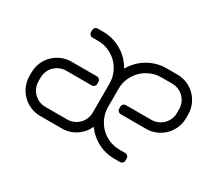

<svg xmlns="http://www.w3.org/2000/svg" viewBox="-95 -709 1051 919"><g transform="rotate(30 431.0 -250.0)"><path d="M660 -500H600C581 -500 562.8 -497.5 545.5 -492.5C528.2 -487.5 512 -480.5 497 -471.5C482 -462.5 468.3 -451.7 456 -439C443.7 -426.3 433.3 -412.3 425 -397C416.3 -412.3 405.9 -426.3 393.8 -439C381.6 -451.7 368 -462.5 353 -471.5C338 -480.5 321.8 -487.5 304.5 -492.5C287.2 -497.5 269 -500 250 -500H220C214.3 -500 209.6 -498.1 205.8 -494.2C201.9 -490.4 200 -485.7 200 -480V-470C200 -464.3 201.9 -459.6 205.8 -455.8C209.6 -451.9 214.3 -450 220 -450H250C270.7 -450 290.2 -446.1 308.5 -438.2C326.8 -430.4 342.8 -419.8 356.2 -406.2C369.8 -392.8 380.4 -376.8 388.2 -358.5C396.1 -340.2 400 -320.7 400 -300V-140C400 -127.7 397.7 -116 393 -105C388.3 -94 381.9 -84.4 373.8 -76.2C365.6 -68.1 356 -61.7 345 -57C334 -52.3 322.3 -50 310 -50H190C177.7 -50 166 -52.3 155 -57C144 -61.7 134.4 -68.1 126.2 -76.2C118.1 -84.4 111.7 -94 107 -105C102.3 -116 100 -127.7 100 -140V-160C100 -172.3 102.3 -184 107 -195C111.7 -206 118.1 -215.6 126.2 -223.8C134.4 -231.9 144 -238.3 155 -243C166 -247.7 177.7 -250 190 -250H330C335.7 -250 340.4 -251.9 344.2 -255.8C348.1 -259.6 350 -264.3 350 -270V-280C350 -285.7 348.1 -290.4 344.2 -294.2C340.4 -298.1 335.7 -300 330 -300H190C170.7 -300 152.5 -296.3 135.5 -289C118.5 -281.7 103.7 -271.7 91 -259C78.3 -246.3 68.3 -231.5 61 -214.5C53.7 -197.5 50 -179.3 50 -160V-140C50 -120.7 53.7 -102.5 61 -85.5C68.3 -68.5 78.3 -53.7 91 -41C103.7 -28.3 118.5 -18.3 135.5 -11C152.5 -3.7 170.7 0 190 0H310C324.3 0 338 -2 351 -6C364 -10 376 -15.7 387 -23C398 -30.3 407.8 -39.1 416.5 -49.2C425.2 -59.4 432.3 -70.7 438 -83C456 -57.7 479.2 -37.5 507.5 -22.5C535.8 -7.5 566.7 0 600 0H630.5C636.2 0 640.9 -1.9 644.8 -5.8C648.6 -9.6 650.5 -14.3 650.5 -20V-30C650.5 -35.7 648.6 -40.4 644.8 -44.2C640.9 -48.1 636.2 -50 630.5 -50H600C579.3 -50 559.8 -53.9 541.5 -61.8C523.2 -69.6 507.2 -80.2 493.8 -93.8C480.2 -107.2 469.6 -123.2 461.8 -141.5C453.9 -159.8 450 -179.3 450 -200V-301C450 -321.7 454 -341 462 -359C470 -377 480.8 -392.8 494.2 -406.2C507.7 -419.8 523.6 -430.4 541.8 -438.2C559.9 -446.1 579.3 -450 600 -450H660C672.3 -450 684 -447.7 695 -443C706 -438.3 715.6 -431.9 723.8 -423.8C731.9 -415.6 738.3 -406 743 -395C747.7 -384 750 -372.3 750 -360V-340C750 -327.7 747.7 -316 743 -305C738.3 -294 731.9 -284.4 723.8 -276.2C715.6 -268.1 706 -261.7 695 -257C684 -252.3 672.3 -250 660 -250H520C514.3 -250 509.6 -248.1 505.8 -244.2C501.9 -240.4 500 -235.7 500 -230V-220C500 -214.3 501.9 -209.6 505.8 -205.8C509.6 -201.9 514.3 -200 520 -200H660C679.3 -200 697.5 -203.7 714.5 -211C731.5 -218.3 746.3 -228.3 759 -241C771.7 -253.7 781.7 -268.5 789 -285.5C796.3 -302.5 800 -320.7 800 -340V-360C800 -379.3 796.3 -397.5 789 -414.5C781.7 -431.5 771.7 -446.3 759 -459C746.3 -471.7 731.5 -481.7 714.5 -489C697.5 -496.3 679.3 -500 660 -500Z"/></g></svg>

Font: lerotica
Style: Regular
Weight: 400
Designer: defharo
Foundry: deFharo
Version: Version 1.001 2011